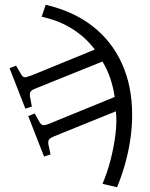

<svg xmlns="http://www.w3.org/2000/svg" viewBox="-20 -535 628 802"><path d="M171 -515Q287 -488 367 -425.5Q447 -363 489.5 -269Q532 -175 532 -55Q532 -7 525 43Q518 93 504 144.5Q490 196 469 247L408 233Q428 187 442 132.5Q456 78 462.5 24.5Q469 -29 464 -70L207 34Q197 38 190.5 42.5Q184 47 182.5 52.5Q181 58 182 67L191 110L164 119L98 -50L125 -61L145 -25Q150 -17 155 -14Q160 -11 168 -12.5Q176 -14 190 -20L459 -130Q453 -172 440 -209.5Q427 -247 408 -278L130 -166Q119 -162 113 -157.5Q107 -153 105.5 -147.5Q104 -142 105 -133L113 -90L86 -81L20 -250L47 -261L68 -225Q72 -218 77 -214.5Q82 -211 90 -213Q98 -215 112 -220L376 -328Q337 -380 281 -415Q225 -450 154 -465Z"/></svg>

Font: Literata 18pt Light
Style: Regular
Weight: 300
Designer: Latin by Veronika Burian and Jose Scaglione. Greek by Irene Vlachou. Cyrillic by Vera Evstafieva.
Foundry: TypeTogether
Version: Version 3.103;gftools[0.9.29]